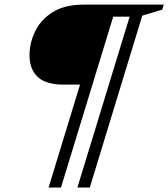

<svg xmlns="http://www.w3.org/2000/svg" viewBox="-20 -690 733 836"><path d="M245.5 126.5H191.5L328.5 -321.5H258.5Q180 -321.5 144.2 -355Q108.5 -388.5 108.5 -449.5Q108.5 -503 133 -553.8Q157.5 -604.5 209.8 -637.2Q262 -670 346 -670H693L686.5 -648L599.5 -622L371 126.5H317L544.5 -617.5H473Z"/></svg>

Font: Newsreader Text SemiBold
Style: Italic
Weight: 600
Italic angle: -17°
Designer: Hugues Gentile
Foundry: Production Type
Version: Version 1.001